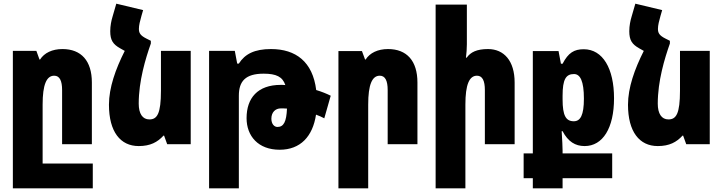

<svg xmlns="http://www.w3.org/2000/svg" viewBox="-20 -785 3933 1045"><path d="M50 240H485V105H212V-216C212 -324 233 -373 275 -373C305 -373 318 -345 318 -295V0H480V-336C480 -454 422 -518 320 -518C264 -518 221 -497 198 -461H195L178 -508H50Z M801 -563 777 -575C743 -592 736 -606 736 -628C736 -647 742 -671 750 -699L759 -730L613 -765L593 -696C586 -673 580 -645 580 -615C580 -566 595 -544 634 -522L659 -508C609 -409 573 -308 573 -215C573 -68 635 10 735 10C798 10 837 -11 870 -47H873L890 0H1018V-508H856V-292C856 -165 835 -135 793 -135C756 -135 735 -166 735 -221C735 -344 772 -466 801 -548Z M1118 240H1280V-264C1280 -343 1316 -384 1415 -384C1484 -384 1518 -367 1533 -322C1524 -323 1516 -323 1508 -323C1382 -323 1322 -251 1322 -142C1322 -45 1385 30 1502 30C1615 30 1682 -42 1700 -161C1717 -155 1732 -148 1745 -141L1780 -264C1758 -275 1731 -286 1701 -295C1682 -449 1590 -518 1455 -518C1365 -518 1313 -491 1280 -439H1271L1258 -508H1118ZM1457 -139C1457 -174 1479 -195 1508 -195C1519 -195 1531 -195 1542 -194C1539 -122 1524 -94 1490 -94C1472 -94 1457 -111 1457 -139Z M1822 240H1984V-216C1984 -324 2005 -373 2047 -373C2077 -373 2090 -345 2090 -295V0H2252V-336C2252 -454 2194 -518 2092 -518C2036 -518 1993 -497 1970 -461H1967L1950 -507H1822Z M2521 -760H2351V240H2513V-216C2513 -324 2534 -373 2576 -373C2606 -373 2619 -345 2619 -295V0H2781V-336C2781 -454 2723 -518 2636 -518C2575 -518 2541 -501 2520 -471H2516C2519 -495 2521 -520 2521 -544Z M2880 240H3042V185H3312V50H3042V35C3042 14 3040 -21 3037 -71H3042C3072 -14 3111 10 3162 10C3261 10 3322 -88 3322 -250C3322 -412 3261 -517 3157 -517C3105 -517 3073 -498 3042 -438H3033L3020 -507H2880V50H2830V185H2880ZM3103 -125C3060 -125 3042 -156 3042 -244V-264C3042 -353 3060 -382 3104 -382C3138 -382 3158 -344 3158 -248C3158 -158 3139 -125 3103 -125Z M3626 -563 3602 -575C3568 -592 3561 -606 3561 -628C3561 -647 3567 -671 3575 -699L3584 -730L3438 -765L3418 -696C3411 -673 3405 -645 3405 -615C3405 -566 3420 -544 3459 -522L3484 -508C3434 -409 3398 -308 3398 -215C3398 -68 3460 10 3560 10C3623 10 3662 -11 3695 -47H3698L3715 0H3843V-508H3681V-292C3681 -165 3660 -135 3618 -135C3581 -135 3560 -166 3560 -221C3560 -344 3597 -466 3626 -548Z"/></svg>

Font: Noto Sans Armenian ExtraCondensed Black
Style: Regular
Weight: 900
Width: 2
Designer: Monotype Design Team
Foundry: Monotype Imaging Inc.
Version: Version 2.008